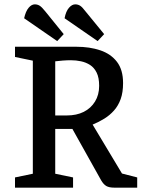

<svg xmlns="http://www.w3.org/2000/svg" viewBox="-20 -863 656 883"><path d="M243 -674 91 -779Q98 -811 111.5 -827Q125 -843 140 -843Q152 -843 162 -837Q172 -831 188 -811L273 -706ZM429 -674 277 -779Q283 -811 297 -827Q311 -843 326 -843Q338 -843 348 -837Q358 -831 373 -811L459 -706ZM49 0V-47L131 -64V-584L49 -601V-648H331Q393 -648 441.5 -631.5Q490 -615 518 -578.5Q546 -542 546 -481Q546 -438 535 -407.5Q524 -377 504.5 -355Q485 -333 460 -317.5Q435 -302 406 -290L541 -65L611 -47V0H506Q482 0 469 -7.5Q456 -15 445 -34L313 -270H234V-64L316 -47V0ZM234 -332H287Q332 -332 365 -348.5Q398 -365 417 -396Q436 -427 436 -468Q436 -506 424.5 -529Q413 -552 394.5 -564Q376 -576 353 -581Q330 -586 306 -586Q288 -586 268.5 -584.5Q249 -583 234 -581Z"/></svg>

Font: Faustina Light Medium
Style: Regular
Weight: 500
Version: Version 1.200